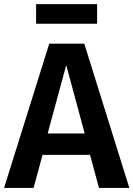

<svg xmlns="http://www.w3.org/2000/svg" viewBox="-20 -924 656 944"><path d="M422.6 -162.6H189.2L145.1 0H0L222.1 -709.2H394.4L615.9 0H466.7ZM214.4 -267.7H396.4L305.6 -604.1ZM457.4 -807.2H157.4V-903.6H457.4Z"/></svg>

Font: Fira Code SemiBold
Style: Regular
Weight: 600
Designer: Carrois Corporate, Edenspiekermann AG, Nikita Prokopov
Foundry: Carrois Corporate, Edenspiekermann AG, Nikita Prokopov
Version: Version 6.002